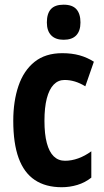

<svg xmlns="http://www.w3.org/2000/svg" viewBox="-20 -782 439 812"><path d="M241.2 9.8Q172.9 9.8 127.2 -20.8Q81.5 -51.3 58.8 -113.5Q36.1 -175.8 36.1 -271Q36.1 -354 58.1 -418.7Q80.1 -483.4 126 -520.3Q171.9 -557.1 243.2 -557.1Q283.7 -557.1 316.2 -548.1Q348.6 -539.1 377 -521L340.8 -417Q318.4 -430.7 296.6 -437.3Q274.9 -443.8 252.9 -443.8Q226.1 -443.8 207 -424.1Q188 -404.3 178 -366Q168 -327.6 168 -271Q168 -214.8 178 -177.2Q188 -139.6 207.3 -120.8Q226.6 -102.1 254.9 -102.1Q282.7 -102.1 311 -112.3Q339.4 -122.6 366.2 -142.1V-30.8Q339.8 -9.8 307.4 0Q274.9 9.8 241.2 9.8ZM249 -762.2Q286.1 -762.2 303.2 -742.9Q320.3 -723.6 320.3 -687Q320.3 -651.4 302.5 -632.6Q284.7 -613.8 249 -613.8Q214.8 -613.8 196.5 -632.6Q178.2 -651.4 178.2 -687Q178.2 -724.6 195.3 -743.4Q212.4 -762.2 249 -762.2Z"/></svg>

Font: Open Sans Condensed
Style: Regular
Weight: 400
Width: 3
Designer: Monotype Design Team
Foundry: Monotype Imaging Inc.
Version: Version 3.000